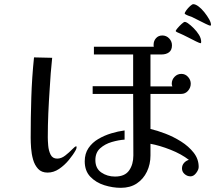

<svg xmlns="http://www.w3.org/2000/svg" viewBox="-20 -861 1040 920"><path d="M347 -156Q347 -149 343 -142Q331 -120 310 -94.5Q289 -69 263 -51.5Q237 -34 208 -34Q179 -34 162.5 -52Q146 -70 138.5 -96.5Q131 -123 129 -151.5Q127 -180 127 -201Q127 -297 130 -393.5Q133 -490 143 -586L230 -584Q226 -547 223 -509Q220 -471 218 -433Q214 -375 211.5 -318Q209 -261 209 -203Q209 -188 211 -163.5Q213 -139 222.5 -120Q232 -101 254 -101Q274 -101 293 -116Q312 -131 326 -145.5Q340 -160 345 -160Q347 -160 347 -156ZM932 -61Q932 -48 920 -32Q908 -16 893 -16Q877 -16 864.5 -27Q852 -38 852 -54Q852 -69 861.5 -80Q871 -91 885 -95Q849 -123 797 -143.5Q745 -164 701 -172V-116Q701 -74 684 -38.5Q667 -3 635.5 18Q604 39 559 39Q520 39 480 26.5Q440 14 413 -14Q386 -42 386 -88Q386 -125 404 -151.5Q422 -178 451 -195Q480 -212 513 -222Q546 -232 577 -236V-192Q548 -190 515.5 -180.5Q483 -171 460 -150.5Q437 -130 437 -94Q437 -54 465.5 -34.5Q494 -15 531 -15Q578 -15 598.5 -44Q619 -73 619 -116Q619 -190 618.5 -264Q618 -338 618 -411H424V-448H618V-600H430V-637H717Q716 -639 716 -642Q716 -645 716 -647Q716 -665 727.5 -678Q739 -691 758 -691Q777 -691 790.5 -677Q804 -663 804 -644Q804 -621 790 -610.5Q776 -600 754 -600H701V-447H806Q803 -453 803 -460Q803 -479 816.5 -493Q830 -507 849 -507Q868 -507 881 -492.5Q894 -478 894 -460Q894 -441 881 -426Q868 -411 848 -411H701V-243Q732 -236 771.5 -221Q811 -206 847.5 -183Q884 -160 908 -129.5Q932 -99 932 -61ZM944 -660Q944 -654 941 -654Q937 -654 919.5 -662.5Q902 -671 884 -680.5Q866 -690 859 -693Q856 -695 847 -698.5Q838 -702 830 -706Q822 -710 822 -712Q822 -716 831 -726.5Q840 -737 850.5 -746.5Q861 -756 865 -756Q869 -756 873 -754Q877 -752 880 -750Q893 -741 908 -726Q923 -711 933.5 -694Q944 -677 944 -660ZM991 -742Q991 -738 987 -738Q984 -738 966 -746.5Q948 -755 929 -765Q910 -775 903 -778Q900 -780 890.5 -783Q881 -786 873 -790Q865 -794 865 -796Q865 -801 873 -812Q881 -823 891 -832Q901 -841 906 -841Q917 -841 931.5 -830Q946 -819 959.5 -802Q973 -785 982 -769Q991 -753 991 -742Z"/></svg>

Font: Kaisei Decol
Style: Regular
Weight: 400
Designer: Font-Kai, 金井和夫
Foundry: KAZUO KANAI
Version: Version 5.003